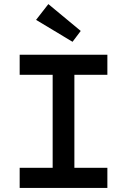

<svg xmlns="http://www.w3.org/2000/svg" viewBox="-20 -917 620 937"><path d="M76 0V-98H237V-552H76V-650H504V-552H343V-98H504V0ZM334 -713 156 -820 216 -897 374 -766Z"/></svg>

Font: Sometype Mono SemiBold
Style: Regular
Weight: 600
Designer: Ryoichi Tsunekawa
Foundry: Dharma Type
Version: Version 1.001